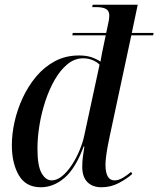

<svg xmlns="http://www.w3.org/2000/svg" viewBox="-20 -780 668 810"><path d="M152 10Q89 10 59.5 -40.5Q30 -91 30 -168Q30 -215 41.5 -266.5Q53 -318 76 -367.5Q99 -417 133 -457.5Q167 -498 212 -522Q257 -546 313 -546Q343 -546 364.5 -539Q386 -532 404 -520Q406 -535 409.5 -552Q413 -569 416 -583L426 -631H285L287 -641H428L434 -669Q437 -682 439 -693.5Q441 -705 441 -715Q441 -734 427.5 -742Q414 -750 385 -750H369L371 -760H561L536 -641H628L626 -631H534L443 -206Q440 -192 435.5 -169Q431 -146 428 -123Q425 -100 425 -86Q425 -19 463 -19Q480 -19 498.5 -30Q517 -41 533 -55L538 -46Q514 -25 480.5 -7.5Q447 10 408 10Q370 10 348.5 -12Q327 -34 327 -76Q327 -97 329.5 -117.5Q332 -138 336 -162H333Q299 -70 252.5 -30Q206 10 152 10ZM198 -19Q220 -19 242 -37Q264 -55 283 -84Q302 -113 315.5 -145.5Q329 -178 335 -206L400 -507Q389 -519 370.5 -526.5Q352 -534 331 -534Q295 -534 265 -509.5Q235 -485 211.5 -444.5Q188 -404 171.5 -354Q155 -304 146.5 -252Q138 -200 138 -153Q138 -80 155.5 -49.5Q173 -19 198 -19Z"/></svg>

Font: Noto Serif Display SemiCondensed Medium
Style: Italic
Weight: 500
Width: 4
Italic angle: -12°
Designer: Monotype Design Team
Foundry: Monotype Imaging Inc.
Version: Version 2.009